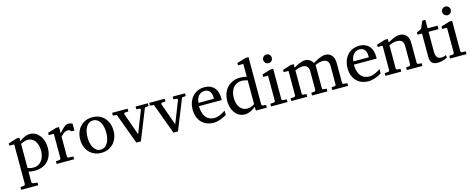

<svg xmlns="http://www.w3.org/2000/svg" viewBox="-38 -1581 6535 2643"><g transform="rotate(-15 3229.5 -259.5)"><path d="M424.8 -233.9Q424.8 -272.5 415.8 -306.9Q406.7 -341.3 389.2 -367.4Q371.6 -393.6 345.5 -408.7Q319.3 -423.8 285.2 -423.8Q266.1 -423.8 247.8 -418.9Q229.5 -414.1 215.3 -408.7Q198.7 -402.3 183.1 -394V-49.8Q194.8 -45.4 208 -42Q219.2 -39.1 233.9 -36.6Q248.5 -34.2 264.2 -34.2Q305.2 -34.2 335.4 -50.8Q365.7 -67.4 385.5 -95Q405.3 -122.6 415 -158.7Q424.8 -194.8 424.8 -233.9ZM524.9 -248Q524.9 -189 507.6 -140.9Q490.2 -92.8 457.8 -58.8Q425.3 -24.9 378.2 -6.3Q331.1 12.2 272 12.2Q258.3 12.2 242.7 11Q227.1 9.8 213.9 7.8Q198.2 5.9 183.1 2.9V151.9Q183.1 161.1 189.5 166.5Q195.8 171.9 205.1 172.9L264.2 179.2V217.8H21V179.2L68.8 172.9Q78.1 171.9 84 166.5Q89.8 161.1 89.8 151.9V-411.1H21V-443.8L144 -481.9H183.1V-432.1Q204.6 -449.2 229 -462.9Q250 -474.6 277.3 -484.4Q304.7 -494.1 334 -494.1Q372.6 -494.1 407.2 -476.6Q441.9 -459 468 -426.8Q494.1 -394.5 509.5 -349.1Q524.9 -303.7 524.9 -248Z M900.9 -379.9Q891.1 -391.1 878.4 -399.2Q865.7 -407.2 847.2 -407.2Q822.8 -407.2 797.9 -390.9Q772.9 -374.5 747.1 -345.2V-64Q747.1 -54.7 752.9 -48.8Q758.8 -43 768.1 -42L834 -39.1V0H584V-38.1L633.3 -42Q642.1 -43 648.2 -48.8Q654.3 -54.7 654.3 -64V-411.1H582V-443.8L706.1 -481.9H747.1V-393.1Q757.8 -404.8 773.2 -422.1Q788.6 -439.5 806.2 -455.6Q823.7 -471.7 842.5 -482.9Q861.3 -494.1 878.9 -494.1Q886.7 -494.1 895.5 -492.7Q904.3 -491.2 912.6 -489Q920.9 -486.8 928 -484.1Q935.1 -481.4 939.9 -479V-379.9Z M1356 -241.2Q1356 -282.2 1347.9 -319.8Q1339.8 -357.4 1323.2 -386.2Q1306.6 -415 1281.7 -432.1Q1256.8 -449.2 1223.1 -449.2Q1188.5 -449.2 1163.1 -432.1Q1137.7 -415 1121.3 -386.2Q1105 -357.4 1097.2 -319.8Q1089.4 -282.2 1089.4 -241.2Q1089.4 -200.7 1097.4 -163.1Q1105.5 -125.5 1122.1 -96.7Q1138.7 -67.9 1163.6 -50.5Q1188.5 -33.2 1222.2 -33.2Q1256.3 -33.2 1281.7 -50.3Q1307.1 -67.4 1323.5 -96.2Q1339.8 -125 1347.9 -162.6Q1356 -200.2 1356 -241.2ZM1460 -240.2Q1460 -187 1443.1 -140.9Q1426.3 -94.7 1395.3 -60.8Q1364.3 -26.9 1320.1 -7.3Q1275.9 12.2 1221.2 12.2Q1166.5 12.2 1122.6 -7.1Q1078.6 -26.4 1047.9 -60.1Q1017.1 -93.8 1000.7 -139.9Q984.4 -186 984.4 -240.2Q984.4 -293.5 1001 -339.8Q1017.6 -386.2 1048.8 -420.7Q1080.1 -455.1 1124.3 -474.6Q1168.5 -494.1 1224.1 -494.1Q1279.8 -494.1 1323.7 -474.1Q1367.7 -454.1 1397.9 -419.7Q1428.2 -385.3 1444.1 -339.1Q1460 -293 1460 -240.2Z M1960 -437 1785.2 0H1720.2L1559.1 -437L1503.9 -442.9V-481.9H1725.1V-442.9L1677.2 -439.9Q1668.9 -439 1664.1 -432.6Q1659.2 -426.3 1662.1 -418L1773.9 -105L1897 -418Q1900.4 -425.8 1896 -432.4Q1891.6 -439 1883.3 -439.9L1838.4 -442.9V-481.9H2013.2V-442.9Z M2488.8 -437 2314 0H2249L2087.9 -437L2032.7 -442.9V-481.9H2253.9V-442.9L2206.1 -439.9Q2197.8 -439 2192.9 -432.6Q2188 -426.3 2190.9 -418L2302.7 -105L2425.8 -418Q2429.2 -425.8 2424.8 -432.4Q2420.4 -439 2412.1 -439.9L2367.2 -442.9V-481.9H2542V-442.9Z M3007.8 -49.8Q2986.8 -36.6 2964.1 -25.4Q2941.4 -14.2 2917.2 -5.9Q2893.1 2.4 2868.2 7.3Q2843.3 12.2 2817.9 12.2Q2772.5 12.2 2730.5 -3.2Q2688.5 -18.6 2656.5 -49.3Q2624.5 -80.1 2605.2 -126.7Q2585.9 -173.3 2585.9 -235.8Q2585.9 -294.4 2603.5 -342Q2621.1 -389.6 2652.3 -423.6Q2683.6 -457.5 2726.6 -475.8Q2769.5 -494.1 2820.8 -494.1Q2867.2 -494.1 2902.3 -478.8Q2937.5 -463.4 2960.9 -436.3Q2984.4 -409.2 2996.1 -371.3Q3007.8 -333.5 3007.8 -289.1V-275.9Q3007.8 -268.1 3006.8 -261.2H2682.6Q2682.6 -223.1 2690.7 -185.1Q2698.7 -147 2717.8 -116.7Q2736.8 -86.4 2769 -67.6Q2801.3 -48.8 2849.6 -48.8Q2871.1 -48.8 2892.1 -54.4Q2913.1 -60.1 2933.3 -68.8Q2953.6 -77.6 2972.2 -88.6Q2990.7 -99.6 3007.8 -110.8ZM2907.7 -328.1Q2907.7 -353 2901.9 -374.3Q2896 -395.5 2884 -411.1Q2872.1 -426.8 2853.8 -435.8Q2835.4 -444.8 2810.5 -444.8Q2785.6 -444.8 2764.2 -435.3Q2742.7 -425.8 2726.3 -407.7Q2710 -389.6 2700 -364Q2689.9 -338.4 2688 -306.2H2907.7Z M3422.9 -431.2Q3416.5 -433.1 3406.5 -435.8Q3396.5 -438.5 3385 -440.7Q3373.5 -442.9 3361.1 -444.3Q3348.6 -445.8 3337.9 -445.8Q3300.8 -445.8 3270.5 -431.4Q3240.2 -417 3219 -390.9Q3197.8 -364.7 3186.3 -327.6Q3174.8 -290.5 3174.8 -245.1Q3174.8 -204.1 3184.6 -169.7Q3194.3 -135.3 3212.9 -109.9Q3231.4 -84.5 3258.3 -70.3Q3285.2 -56.2 3319.8 -56.2Q3335 -56.2 3349.1 -59.3Q3363.3 -62.5 3376.5 -67.6Q3389.6 -72.8 3401.4 -78.9Q3413.1 -85 3422.9 -90.8ZM3422.9 0V-53.2Q3405.8 -40 3387.5 -28.1Q3369.1 -16.1 3349.9 -7.3Q3330.6 1.5 3310.3 6.8Q3290 12.2 3268.1 12.2Q3217.8 12.2 3181.4 -9.5Q3145 -31.2 3121.6 -65.7Q3098.1 -100.1 3087.2 -142.8Q3076.2 -185.5 3076.2 -228Q3076.2 -278.8 3091.8 -326.9Q3107.4 -375 3139.2 -412.1Q3170.9 -449.2 3218.8 -471.7Q3266.6 -494.1 3331.1 -494.1Q3342.8 -494.1 3356.4 -492.7Q3370.1 -491.2 3383.1 -489.5Q3396 -487.8 3406.5 -485.6Q3417 -483.4 3422.9 -481.9V-665H3347.2V-698.2L3476.1 -736.8H3516.1V-64Q3516.1 -54.7 3522 -48.8Q3527.8 -43 3537.1 -42L3580.1 -39.1V0Z M3640.1 0V-39.1L3689 -42Q3698.2 -43 3704.1 -48.8Q3710 -54.7 3710 -64V-420.9H3641.1V-456.1L3763.2 -494.1H3802.7V-64Q3802.7 -54.7 3808.8 -48.8Q3814.9 -43 3823.7 -42L3875 -39.1V0ZM3823.7 -647Q3823.7 -634.3 3819.1 -622.8Q3814.5 -611.3 3806.2 -603Q3797.9 -594.7 3786.9 -589.8Q3775.9 -585 3763.2 -585Q3750.5 -585 3739 -589.8Q3727.5 -594.7 3719.2 -603Q3710.9 -611.3 3706.1 -622.8Q3701.2 -634.3 3701.2 -647Q3701.2 -659.7 3706.1 -670.9Q3710.9 -682.1 3719.2 -690.4Q3727.5 -698.7 3739 -703.4Q3750.5 -708 3763.2 -708Q3775.9 -708 3786.9 -703.4Q3797.9 -698.7 3806.2 -690.4Q3814.5 -682.1 3819.1 -670.9Q3823.7 -659.7 3823.7 -647Z M4513.2 0V-39.1L4555.2 -42Q4564.5 -43 4570.3 -48.8Q4576.2 -54.7 4576.2 -64V-318.8Q4576.2 -342.3 4571.8 -361.1Q4567.4 -379.9 4556.9 -393.1Q4546.4 -406.2 4529.3 -413.6Q4512.2 -420.9 4487.3 -420.9Q4474.6 -420.9 4460.7 -418.7Q4446.8 -416.5 4432.9 -412.8Q4418.9 -409.2 4405.5 -404.1Q4392.1 -398.9 4380.4 -393.1V-64Q4380.4 -54.7 4386.2 -48.8Q4392.1 -43 4401.4 -42L4443.4 -39.1V0H4224.1V-39.1L4266.1 -42Q4275.4 -43 4281.2 -48.8Q4287.1 -54.7 4287.1 -64V-325.2Q4287.1 -346.2 4282.5 -364Q4277.8 -381.8 4267.3 -394.3Q4256.8 -406.7 4240 -413.8Q4223.1 -420.9 4199.2 -420.9Q4185.1 -420.9 4169.7 -418.2Q4154.3 -415.5 4140.1 -411.4Q4126 -407.2 4113.5 -402.1Q4101.1 -397 4092.3 -392.1V-64Q4092.3 -54.7 4098.1 -48.8Q4104 -43 4113.3 -42L4155.3 -39.1V0H3929.2V-39.1L3978 -42Q3987.3 -43 3993.2 -48.8Q3999 -54.7 3999 -64V-411.1H3930.2V-443.8L4051.3 -481.9H4092.3V-432.1Q4108.9 -442.4 4129.2 -453.1Q4149.4 -463.9 4170.9 -473.1Q4192.4 -482.4 4214.1 -488.3Q4235.8 -494.1 4255.4 -494.1Q4276.9 -494.1 4294.4 -488Q4312 -481.9 4325.4 -471.9Q4338.9 -461.9 4348.9 -449.5Q4358.9 -437 4365.2 -424.8Q4380.4 -434.1 4401.9 -446.3Q4423.3 -458.5 4447.3 -469Q4471.2 -479.5 4495.1 -486.8Q4519 -494.1 4539.1 -494.1Q4578.6 -494.1 4603.5 -479.7Q4628.4 -465.3 4642.8 -443.1Q4657.2 -420.9 4662.6 -393.6Q4668 -366.2 4668 -340.8V-64Q4668 -54.7 4674.1 -48.8Q4680.2 -43 4689 -42L4737.3 -39.1V0Z M5215.3 -49.8Q5194.3 -36.6 5171.6 -25.4Q5148.9 -14.2 5124.8 -5.9Q5100.6 2.4 5075.7 7.3Q5050.8 12.2 5025.4 12.2Q4980 12.2 4938 -3.2Q4896 -18.6 4864 -49.3Q4832 -80.1 4812.7 -126.7Q4793.5 -173.3 4793.5 -235.8Q4793.5 -294.4 4811 -342Q4828.6 -389.6 4859.9 -423.6Q4891.1 -457.5 4934.1 -475.8Q4977.1 -494.1 5028.3 -494.1Q5074.7 -494.1 5109.9 -478.8Q5145 -463.4 5168.5 -436.3Q5191.9 -409.2 5203.6 -371.3Q5215.3 -333.5 5215.3 -289.1V-275.9Q5215.3 -268.1 5214.4 -261.2H4890.1Q4890.1 -223.1 4898.2 -185.1Q4906.2 -147 4925.3 -116.7Q4944.3 -86.4 4976.6 -67.6Q5008.8 -48.8 5057.1 -48.8Q5078.6 -48.8 5099.6 -54.4Q5120.6 -60.1 5140.9 -68.8Q5161.1 -77.6 5179.7 -88.6Q5198.2 -99.6 5215.3 -110.8ZM5115.2 -328.1Q5115.2 -353 5109.4 -374.3Q5103.5 -395.5 5091.6 -411.1Q5079.6 -426.8 5061.3 -435.8Q5043 -444.8 5018.1 -444.8Q4993.2 -444.8 4971.7 -435.3Q4950.2 -425.8 4933.8 -407.7Q4917.5 -389.6 4907.5 -364Q4897.5 -338.4 4895.5 -306.2H5115.2Z M5575.7 0V-39.1L5617.7 -42Q5626.5 -43 5632.6 -48.8Q5638.7 -54.7 5638.7 -64V-324.2Q5638.7 -371.6 5616.7 -396.2Q5594.7 -420.9 5542.5 -420.9Q5513.7 -420.9 5485.8 -412.8Q5458 -404.8 5432.6 -392.1V-64Q5432.6 -54.7 5438.5 -48.8Q5444.3 -43 5453.6 -42L5495.6 -39.1V0H5269.5V-39.1L5318.4 -42Q5327.6 -43 5333.5 -48.8Q5339.4 -54.7 5339.4 -64V-411.1H5269.5V-443.8L5391.6 -481.9H5432.6V-432.1Q5453.6 -443.8 5475.3 -455.1Q5497.1 -466.3 5518.6 -475.1Q5540 -483.9 5560.1 -489Q5580.1 -494.1 5597.7 -494.1Q5663.1 -494.1 5697.3 -453.6Q5731.4 -413.1 5731.4 -339.8V-64Q5731.4 -54.7 5737.5 -48.8Q5743.7 -43 5752.4 -42L5796.4 -39.1V0Z M6149.4 -21Q6130.9 -11.7 6108.9 -4.4Q6090.3 2 6065.9 7.1Q6041.5 12.2 6014.6 12.2Q5958 12.2 5932.6 -14.2Q5907.2 -40.5 5907.2 -100.1V-432.1H5843.3V-464.8L5911.6 -497.1L5956.5 -603H6000.5V-481.9H6141.6V-432.1H6000.5V-152.8Q6000.5 -123 6005.6 -102.3Q6010.7 -81.5 6020.8 -68.6Q6030.8 -55.7 6045.7 -49.8Q6060.5 -43.9 6080.6 -43.9Q6095.2 -43.9 6107.7 -46.4Q6120.1 -48.8 6129.4 -52.2Q6140.1 -56.2 6149.4 -61Z M6190.4 0V-39.1L6239.3 -42Q6248.5 -43 6254.4 -48.8Q6260.3 -54.7 6260.3 -64V-420.9H6191.4V-456.1L6313.5 -494.1H6353V-64Q6353 -54.7 6359.1 -48.8Q6365.2 -43 6374 -42L6425.3 -39.1V0ZM6374 -647Q6374 -634.3 6369.4 -622.8Q6364.7 -611.3 6356.4 -603Q6348.1 -594.7 6337.2 -589.8Q6326.2 -585 6313.5 -585Q6300.8 -585 6289.3 -589.8Q6277.8 -594.7 6269.5 -603Q6261.2 -611.3 6256.3 -622.8Q6251.5 -634.3 6251.5 -647Q6251.5 -659.7 6256.3 -670.9Q6261.2 -682.1 6269.5 -690.4Q6277.8 -698.7 6289.3 -703.4Q6300.8 -708 6313.5 -708Q6326.2 -708 6337.2 -703.4Q6348.1 -698.7 6356.4 -690.4Q6364.7 -682.1 6369.4 -670.9Q6374 -659.7 6374 -647Z"/></g></svg>

Font: BabelStone Ogham Pictish
Style: Regular
Weight: 400
Designer: Andrew West
Foundry: BabelStone
Version: Version 1.02 March 14, 2022